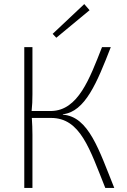

<svg xmlns="http://www.w3.org/2000/svg" viewBox="-20 -921 620 941"><path d="M419 -871 393 -901 238 -755 256 -736ZM288 -359V-361C397 -373 455 -515 523 -690H480C419 -535 363 -380 232 -377H135C138 -405 139 -429 139 -459V-690H99V0H139V-260C139 -288 138 -314 136 -343H230C374 -343 419 -192 496 0H540C465 -186 415 -350 288 -359Z"/></svg>

Font: Exo 2 Extra Light
Style: Regular
Weight: 250
Designer: Natanael Gama
Version: Version 1.001;PS 001.001;hotconv 1.0.88;makeotf.lib2.5.64775